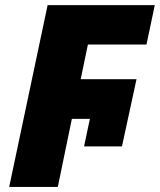

<svg xmlns="http://www.w3.org/2000/svg" viewBox="-20 -734 628 754"><path d="M16.1 0 167 -713.9H587.9L555.2 -559.1H325.2L296.9 -422.9H516.1L459 -159.2H310.1L333 -267.1H262.2L207 0Z"/></svg>

Font: Open Sans ExtraBold
Style: Italic
Weight: 800
Italic angle: -12°
Designer: Monotype Design Team
Foundry: Monotype Imaging Inc.
Version: Version 3.000; ttfautohint (v1.8.4)